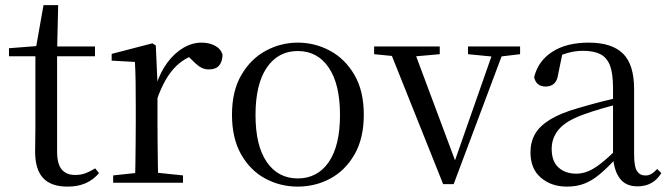

<svg xmlns="http://www.w3.org/2000/svg" viewBox="-20 -692 2534 727"><path d="M154.9 -478.9V-516H339.7V-478.9ZM235.8 14.6Q173.2 14.6 143.1 -18Q113 -50.7 113 -117.7Q113 -142.1 113.5 -161.1Q114 -180.1 114 -207.1V-478.9H14V-509.4L134.6 -518.8L115 -504.4L144.7 -672.5H200.3L196.2 -500.6V-489V-117.5Q196.2 -71.2 213.7 -50.3Q231.2 -29.5 264.3 -29.5Q286.5 -29.5 303.5 -35.9Q320.4 -42.3 340.4 -54.4L354.9 -36.8Q334.4 -11.8 305 1.4Q275.6 14.6 235.8 14.6Z M408.5 0V-27.8L518.6 -39.6H559.9L672.9 -27.8V0ZM490.9 0Q492.1 -24.4 492.6 -65.3Q493.1 -106.3 493.6 -150.7Q494.1 -195.1 494.1 -228.5V-289.4Q494.1 -341 493.5 -380.9Q492.9 -420.7 490.9 -457.5L402.8 -462.4V-487.9L556.9 -528L569.9 -519.8L576.3 -379V-378V-228.5Q576.3 -195.1 576.8 -150.7Q577.3 -106.3 577.8 -65.3Q578.3 -24.4 579.3 0ZM575.5 -318.6 553.9 -371H571.7Q587.2 -419.5 614.1 -455.5Q641 -491.4 674.4 -511Q707.8 -530.6 743 -530.6Q771.9 -530.6 793.7 -519.1Q815.6 -507.7 822.6 -485.6Q822.4 -459.5 810 -444.3Q797.7 -429.1 770.7 -429.1Q752.2 -429.1 737.3 -438.7Q722.5 -448.4 704.8 -466.9L681.8 -488.8L727.3 -487.2Q675 -473 638.4 -432.7Q601.8 -392.5 575.5 -318.6Z M1107.5 14.6Q1041.2 14.6 984.4 -15.9Q927.6 -46.5 893 -107.4Q858.4 -168.3 858.4 -257.8Q858.4 -347.6 894.1 -408.5Q929.7 -469.3 986.7 -500Q1043.7 -530.6 1107.5 -530.6Q1172.2 -530.6 1229.2 -500.1Q1286.2 -469.5 1321.9 -408.7Q1357.5 -347.8 1357.5 -257.8Q1357.5 -168 1322.4 -107.2Q1287.3 -46.3 1230.5 -15.8Q1173.7 14.6 1107.5 14.6ZM1107.5 -16.4Q1182 -16.4 1224.7 -78.2Q1267.4 -140.1 1267.4 -256.6Q1267.4 -373.4 1224.7 -436.1Q1182 -498.8 1107.5 -498.8Q1033.1 -498.8 990.3 -436.1Q947.5 -373.4 947.5 -256.6Q947.5 -140.1 990.3 -78.2Q1033.1 -16.4 1107.5 -16.4Z M1658 5.2 1449.6 -516H1541.9L1711.1 -63.1H1694.4L1699.7 -75.8L1854 -516H1893.3L1697.8 5.2ZM1396.6 -486.8V-516H1645.1V-486.8L1535.8 -477.1H1495.2ZM1752 -486.8V-516H1949.3V-486.8L1868.3 -477.1H1851.1Z M2126.7 14.6Q2067.5 14.6 2028.1 -19.1Q1988.6 -52.8 1988.6 -115.1Q1988.6 -153.9 2005.8 -184.3Q2022.9 -214.6 2062.4 -239Q2101.9 -263.5 2167.9 -282.3Q2209.8 -294.9 2255.8 -306.7Q2301.8 -318.5 2341.8 -327.7V-303.3Q2301.8 -293.3 2260.7 -281.5Q2219.6 -269.7 2185.6 -257Q2122.3 -233.6 2095.6 -201.7Q2068.9 -169.7 2068.9 -128.2Q2068.9 -81.6 2094.5 -58Q2120.2 -34.4 2162.1 -34.4Q2184.6 -34.4 2206.6 -43.3Q2228.6 -52.2 2256.7 -74.2Q2284.7 -96.3 2322.8 -134.4L2331.5 -87.1H2307.9Q2276.7 -53.7 2249.5 -31.1Q2222.2 -8.4 2193.1 3.1Q2164 14.6 2126.7 14.6ZM2393.8 13.6Q2349.1 13.6 2326.8 -16.6Q2304.5 -46.7 2301.2 -99.7V-103.3V-359Q2301.2 -415 2289.1 -445.3Q2276.9 -475.6 2251.7 -487.6Q2226.6 -499.6 2187 -499.6Q2158.3 -499.6 2129.1 -491.4Q2099.9 -483.2 2066.7 -464.7L2110.2 -491.9L2093.8 -412.7Q2090.2 -386 2077.7 -375.2Q2065.1 -364.3 2046.4 -364.3Q2010.2 -364.3 2002.5 -399.7Q2017.4 -461 2071.1 -495.8Q2124.8 -530.6 2209.2 -530.6Q2296.5 -530.6 2338.8 -489.2Q2381 -447.8 2381 -354.6V-107.7Q2381 -60.8 2392.1 -44.2Q2403.1 -27.5 2423.4 -27.5Q2436 -27.5 2446 -33.2Q2456 -38.8 2468.4 -52.1L2484.1 -36.7Q2468.2 -10.7 2445.6 1.4Q2423 13.6 2393.8 13.6Z"/></svg>

Font: Noto Serif KR
Style: Regular
Weight: 200
Designer: Ryoko NISHIZUKA 西塚涼子 (kana & ideographs); Frank Grießhammer (Latin, Greek & Cyrillic); Wenlong ZHANG 张文龙 (bopomofo); San
Foundry: Adobe
Version: Version 2.001;hotconv 1.1.0;makeotfexe 2.6.0